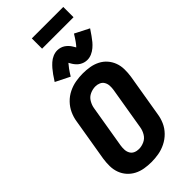

<svg xmlns="http://www.w3.org/2000/svg" viewBox="-352 -1220 1295 1295"><g transform="rotate(-45 295.0 -572.5)"><path d="M245 8Q280 8 314.5 2Q349 -4 382.5 -20.5Q416 -37 442.5 -64Q469 -91 483.5 -124Q498 -157 503 -192L554 -497Q559 -530 558.5 -563.5Q558 -597 547 -626.5Q536 -656 515.5 -679.5Q495 -703 466.5 -717.5Q438 -732 405.5 -737.5Q373 -743 340 -743Q306 -743 271 -737Q236 -731 202.5 -714.5Q169 -698 143 -671Q117 -644 102 -611Q87 -578 82 -544L31 -239Q26 -205 26.5 -172Q27 -139 38 -109Q49 -79 70 -55.5Q91 -32 119 -17.5Q147 -3 179.5 2.5Q212 8 245 8ZM248 -114Q228 -114 211 -121.5Q194 -129 185 -145Q176 -161 175 -180Q174 -199 177 -219L228 -524Q232 -549 246.5 -573.5Q261 -598 286.5 -609.5Q312 -621 338 -621Q357 -621 374 -613.5Q391 -606 400 -590Q409 -574 410 -555Q411 -536 408 -517L357 -212Q353 -186 338.5 -161.5Q324 -137 298.5 -125.5Q273 -114 248 -114ZM267 -785Q284 -813 298 -832Q312 -851 322 -862Q328 -851 334.5 -840.5Q341 -830 351 -819Q361 -808 373 -800.5Q385 -793 398.5 -789Q412 -785 427 -785Q448 -785 468.5 -794Q489 -803 506 -817.5Q523 -832 535 -846.5Q547 -861 560.5 -880Q574 -899 590 -923L488 -975Q471 -947 457 -927.5Q443 -908 433 -898Q426 -909 420 -919.5Q414 -930 403.5 -941Q393 -952 381.5 -959.5Q370 -967 356 -971Q342 -975 328 -975Q307 -975 286 -966Q265 -957 248.5 -942Q232 -927 220 -913Q208 -899 194 -879.5Q180 -860 165 -836ZM264 -1055H564V-1153H264Z"/></g></svg>

Font: Iosevka Sparkle Heavy
Style: Italic
Weight: 900
Italic angle: -9°
Designer: Belleve Invis
Foundry: Belleve Invis
Version: Version 4.5.0; ttfautohint (v1.8.3)